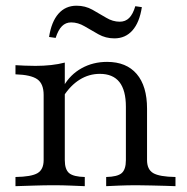

<svg xmlns="http://www.w3.org/2000/svg" viewBox="-20 -639 642 659"><path d="M344.4 0V-31.5Q383.1 -32.3 397.6 -44.8Q412.1 -57.3 412.1 -89.5V-272.6Q412.1 -329 389.9 -357.3Q367.7 -385.5 322.6 -385.5Q285.5 -385.5 253.6 -365.7Q221.8 -346 197.6 -308.1L198.4 -343.5Q221 -383.1 260.1 -404.8Q299.2 -426.6 347.6 -426.6Q413.7 -426.6 449.2 -385.1Q484.7 -343.5 484.7 -266.1V-89.5Q484.7 -57.3 506 -44.8Q527.4 -32.3 582.3 -31.5V0Q569.4 -0.8 547.2 -1.2Q525 -1.6 499.2 -2.4Q473.4 -3.2 449.2 -3.2Q418.5 -3.2 388.7 -2Q358.9 -0.8 344.4 0ZM33.1 0V-31.5Q87.9 -32.3 108.9 -44.8Q129.8 -57.3 129.8 -89.5V-312.9Q129.8 -351.6 108.1 -366.9Q86.3 -382.3 33.1 -383.9V-415.3Q47.6 -414.5 64.9 -413.7Q82.3 -412.9 101.6 -412.9Q129.8 -412.9 155.2 -415.7Q180.6 -418.5 202.4 -424.2V-89.5Q202.4 -57.3 217.3 -44.8Q232.3 -32.3 271 -31.5V0Q250 -0.8 222.2 -2Q194.4 -3.2 164.5 -3.2Q132.3 -3.2 96.4 -2Q60.5 -0.8 33.1 0ZM372.6 -507.3Q342.7 -507.3 317.7 -521.4Q292.7 -535.5 270.2 -548.8Q247.6 -562.1 224.2 -562.1Q205.6 -562.1 192.7 -549.2Q179.8 -536.3 171 -508.9L148.4 -512.1Q156.5 -564.5 180.6 -591.9Q204.8 -619.4 242.7 -619.4Q272.6 -619.4 297.2 -605.6Q321.8 -591.9 344.4 -578.2Q366.9 -564.5 391.1 -564.5Q410.5 -564.5 423.4 -577.4Q436.3 -590.3 444.4 -617.7L466.9 -614.5Q458.9 -562.1 434.7 -534.7Q410.5 -507.3 372.6 -507.3Z"/></svg>

Font: Playfair 12pt Light
Style: Regular
Weight: 300
Designer: Claus Eggers Sørensen
Foundry: Claus Eggers Sørensen
Version: Version 2.000;gftools[0.9.28]